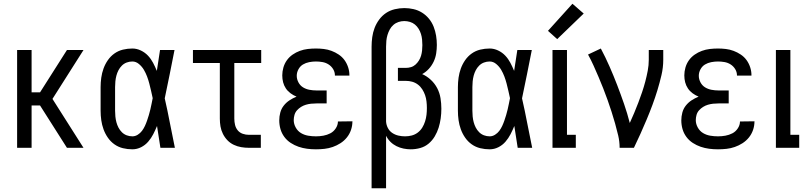

<svg xmlns="http://www.w3.org/2000/svg" viewBox="-20 -786 4316 1021"><path d="M71 0V-520H148V-295H193L336 -520H424L259 -260L424 0H336L193 -225H148V0Z M684 8Q658 8 633.5 2Q609 -4 588.5 -18.5Q568 -33 553.5 -54Q539 -75 530.5 -98.5Q522 -122 518.5 -147Q515 -172 515 -197V-323Q515 -348 518.5 -373Q522 -398 530.5 -421.5Q539 -445 553.5 -466Q568 -487 588.5 -501.5Q609 -516 633.5 -522Q658 -528 684 -528Q707 -528 729 -517.5Q751 -507 767 -490Q783 -473 794 -452Q805 -431 814 -409Q818 -437 822.5 -464.5Q827 -492 831 -520H908Q895 -456 882.5 -391.5Q870 -327 856 -263Q871 -198 883.5 -132Q896 -66 910 0H833Q828 -29 824 -58Q820 -87 815 -116Q806 -94 795 -72.5Q784 -51 768 -32.5Q752 -14 730 -3Q708 8 684 8ZM684 -61Q699 -61 712.5 -69.5Q726 -78 735 -90Q744 -102 750.5 -116Q757 -130 762 -144.5Q767 -159 771.5 -174Q776 -189 779.5 -204Q783 -219 786 -234Q789 -249 792 -264Q788 -283 783.5 -302.5Q779 -322 774 -341.5Q769 -361 762 -379.5Q755 -398 745 -415Q735 -432 719 -445.5Q703 -459 684 -459Q668 -459 653.5 -453.5Q639 -448 628 -437Q617 -426 610 -412.5Q603 -399 599 -384Q595 -369 593.5 -353.5Q592 -338 592 -323V-197Q592 -182 593.5 -166.5Q595 -151 599 -136Q603 -121 610 -107.5Q617 -94 628 -83Q639 -72 653.5 -66.5Q668 -61 684 -61Z M1304 0Q1283 0 1262.5 -3.5Q1242 -7 1223 -16Q1204 -25 1189.5 -40Q1175 -55 1165.5 -74Q1156 -93 1152.5 -113.5Q1149 -134 1149 -155V-451H1006V-520H1369V-451H1226V-155Q1226 -138 1230 -121.5Q1234 -105 1244.5 -92.5Q1255 -80 1271 -74.5Q1287 -69 1304 -69H1367V0Z M1660 8Q1636 8 1613 5Q1590 2 1568 -5.5Q1546 -13 1526 -26Q1506 -39 1492 -58Q1478 -77 1471.5 -99.5Q1465 -122 1465 -146Q1465 -167 1470.5 -187.5Q1476 -208 1489 -224.5Q1502 -241 1519.5 -252.5Q1537 -264 1557 -272Q1540 -279 1525 -290Q1510 -301 1500 -316Q1490 -331 1485.5 -348.5Q1481 -366 1481 -385Q1481 -406 1487 -427Q1493 -448 1505.5 -465.5Q1518 -483 1536 -495.5Q1554 -508 1574.5 -515.5Q1595 -523 1616.5 -525.5Q1638 -528 1660 -528Q1681 -528 1702 -525.5Q1723 -523 1743 -515.5Q1763 -508 1781 -496Q1799 -484 1811.5 -467Q1824 -450 1831 -429Q1838 -408 1838 -387V-384H1761V-385Q1761 -403 1751.5 -418.5Q1742 -434 1727 -443.5Q1712 -453 1694.5 -456Q1677 -459 1660 -459Q1642 -459 1624 -455.5Q1606 -452 1591 -443Q1576 -434 1567 -417.5Q1558 -401 1558 -383Q1558 -365 1567 -348Q1576 -331 1591.5 -321.5Q1607 -312 1625.5 -308.5Q1644 -305 1663 -305H1717V-236H1663Q1648 -236 1634 -234.5Q1620 -233 1606.5 -229Q1593 -225 1581 -217.5Q1569 -210 1559.5 -199.5Q1550 -189 1546 -175Q1542 -161 1542 -147Q1542 -127 1552.5 -108Q1563 -89 1580.5 -78.5Q1598 -68 1618.5 -64.5Q1639 -61 1660 -61Q1680 -61 1699.5 -64.5Q1719 -68 1736.5 -77Q1754 -86 1765.5 -103.5Q1777 -121 1777 -140L1854 -141V-140Q1854 -117 1846.5 -95Q1839 -73 1824.5 -55Q1810 -37 1790.5 -24.5Q1771 -12 1749.5 -4.5Q1728 3 1705.5 5.5Q1683 8 1660 8Z M1956 215V-538Q1956 -563 1959.5 -588.5Q1963 -614 1972 -637.5Q1981 -661 1996.5 -682Q2012 -703 2033 -717Q2054 -731 2079.5 -737Q2105 -743 2130 -743Q2155 -743 2179 -737.5Q2203 -732 2224 -719Q2245 -706 2261 -686.5Q2277 -667 2286 -644Q2295 -621 2299 -596.5Q2303 -572 2303 -547Q2303 -525 2299.5 -502Q2296 -479 2286 -458Q2276 -437 2260.5 -420Q2245 -403 2225 -392Q2250 -381 2271 -361.5Q2292 -342 2305 -317Q2318 -292 2322.5 -264Q2327 -236 2327 -208Q2327 -182 2323.5 -156.5Q2320 -131 2312.5 -107Q2305 -83 2292 -61Q2279 -39 2259.5 -22.5Q2240 -6 2215 1Q2190 8 2164 8Q2145 8 2125.5 4Q2106 0 2088 -9Q2070 -18 2056 -32Q2042 -46 2033 -64V215ZM2134 -61Q2152 -61 2169.5 -65.5Q2187 -70 2201.5 -81Q2216 -92 2225.5 -107.5Q2235 -123 2240.5 -140.5Q2246 -158 2248 -175.5Q2250 -193 2250 -211V-212Q2250 -229 2248 -246.5Q2246 -264 2240.5 -280Q2235 -296 2225.5 -311Q2216 -326 2202 -336.5Q2188 -347 2171.5 -351.5Q2155 -356 2138 -356H2096V-425H2138Q2152 -425 2165.5 -429Q2179 -433 2189.5 -442.5Q2200 -452 2207.5 -464Q2215 -476 2219 -489.5Q2223 -503 2224.5 -517.5Q2226 -532 2226 -546Q2226 -561 2224.5 -576Q2223 -591 2218.5 -605.5Q2214 -620 2206 -633Q2198 -646 2186.5 -655.5Q2175 -665 2160 -669.5Q2145 -674 2130 -674Q2114 -674 2099 -669Q2084 -664 2072 -653.5Q2060 -643 2052.5 -629Q2045 -615 2040.5 -600Q2036 -585 2034.5 -569.5Q2033 -554 2033 -538V-140Q2034 -122 2042.5 -105.5Q2051 -89 2066 -79Q2081 -69 2098.5 -65Q2116 -61 2134 -61Z M2584 8Q2558 8 2533.5 2Q2509 -4 2488.5 -18.5Q2468 -33 2453.5 -54Q2439 -75 2430.5 -98.5Q2422 -122 2418.5 -147Q2415 -172 2415 -197V-323Q2415 -348 2418.5 -373Q2422 -398 2430.5 -421.5Q2439 -445 2453.5 -466Q2468 -487 2488.5 -501.5Q2509 -516 2533.5 -522Q2558 -528 2584 -528Q2607 -528 2629 -517.5Q2651 -507 2667 -490Q2683 -473 2694 -452Q2705 -431 2714 -409Q2718 -437 2722.5 -464.5Q2727 -492 2731 -520H2808Q2795 -456 2782.5 -391.5Q2770 -327 2756 -263Q2771 -198 2783.5 -132Q2796 -66 2810 0H2733Q2728 -29 2724 -58Q2720 -87 2715 -116Q2706 -94 2695 -72.5Q2684 -51 2668 -32.5Q2652 -14 2630 -3Q2608 8 2584 8ZM2584 -61Q2599 -61 2612.5 -69.5Q2626 -78 2635 -90Q2644 -102 2650.5 -116Q2657 -130 2662 -144.5Q2667 -159 2671.5 -174Q2676 -189 2679.5 -204Q2683 -219 2686 -234Q2689 -249 2692 -264Q2688 -283 2683.5 -302.5Q2679 -322 2674 -341.5Q2669 -361 2662 -379.5Q2655 -398 2645 -415Q2635 -432 2619 -445.5Q2603 -459 2584 -459Q2568 -459 2553.5 -453.5Q2539 -448 2528 -437Q2517 -426 2510 -412.5Q2503 -399 2499 -384Q2495 -369 2493.5 -353.5Q2492 -338 2492 -323V-197Q2492 -182 2493.5 -166.5Q2495 -151 2499 -136Q2503 -121 2510 -107.5Q2517 -94 2528 -83Q2539 -72 2553.5 -66.5Q2568 -61 2584 -61Z M2918 0V-520H2995V-69H3042V0ZM2943 -578 2894 -622 3024 -766 3084 -714Z M3275 0Q3275 -33 3267.5 -65Q3260 -97 3251 -129Q3242 -161 3232 -192Q3222 -223 3211 -254Q3200 -285 3188 -315.5Q3176 -346 3163 -376.5Q3150 -407 3136.5 -437Q3123 -467 3107 -496L3175 -528Q3200 -481 3221.5 -432Q3243 -383 3262 -333.5Q3281 -284 3298.5 -233.5Q3316 -183 3329 -132Q3341 -158 3352.5 -185.5Q3364 -213 3374.5 -240.5Q3385 -268 3394.5 -296Q3404 -324 3411.5 -352.5Q3419 -381 3424.5 -410Q3430 -439 3430 -468V-520H3507V-468Q3507 -427 3497.5 -386.5Q3488 -346 3476 -306.5Q3464 -267 3449.5 -228Q3435 -189 3419 -151Q3403 -113 3386 -75Q3369 -37 3351 0Z M3798 8Q3774 8 3751 5Q3728 2 3706 -5.5Q3684 -13 3664 -26Q3644 -39 3630 -58Q3616 -77 3609.5 -99.5Q3603 -122 3603 -146Q3603 -167 3608.5 -187.5Q3614 -208 3627 -224.5Q3640 -241 3657.5 -252.5Q3675 -264 3695 -272Q3678 -279 3663 -290Q3648 -301 3638 -316Q3628 -331 3623.5 -348.5Q3619 -366 3619 -385Q3619 -406 3625 -427Q3631 -448 3643.5 -465.5Q3656 -483 3674 -495.5Q3692 -508 3712.5 -515.5Q3733 -523 3754.5 -525.5Q3776 -528 3798 -528Q3819 -528 3840 -525.5Q3861 -523 3881 -515.5Q3901 -508 3919 -496Q3937 -484 3949.5 -467Q3962 -450 3969 -429Q3976 -408 3976 -387V-384H3899V-385Q3899 -403 3889.5 -418.5Q3880 -434 3865 -443.5Q3850 -453 3832.5 -456Q3815 -459 3798 -459Q3780 -459 3762 -455.5Q3744 -452 3729 -443Q3714 -434 3705 -417.5Q3696 -401 3696 -383Q3696 -365 3705 -348Q3714 -331 3729.5 -321.5Q3745 -312 3763.5 -308.5Q3782 -305 3801 -305H3855V-236H3801Q3786 -236 3772 -234.5Q3758 -233 3744.5 -229Q3731 -225 3719 -217.5Q3707 -210 3697.5 -199.5Q3688 -189 3684 -175Q3680 -161 3680 -147Q3680 -127 3690.5 -108Q3701 -89 3718.5 -78.5Q3736 -68 3756.5 -64.5Q3777 -61 3798 -61Q3818 -61 3837.5 -64.5Q3857 -68 3874.5 -77Q3892 -86 3903.5 -103.5Q3915 -121 3915 -140L3992 -141V-140Q3992 -117 3984.5 -95Q3977 -73 3962.5 -55Q3948 -37 3928.5 -24.5Q3909 -12 3887.5 -4.5Q3866 3 3843.5 5.5Q3821 8 3798 8Z M4106 0V-520H4183V-69H4230V0Z"/></svg>

Font: Iosevka QP
Style: Regular
Weight: 400
Designer: Belleve Invis
Foundry: Belleve Invis
Version: Version 20.0.0; ttfautohint (v1.8.4)